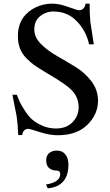

<svg xmlns="http://www.w3.org/2000/svg" viewBox="-20 -727 605 1052"><path d="M517 -175Q517 -101 459 -43.5Q401 14 296 14Q251 14 197.5 -3.5Q144 -21 135 -21Q120 -21 111 -10.5Q102 0 102 13H80Q77 -51 71 -91L48 -208H72Q82 -183 88.5 -168.5Q95 -154 115 -122.5Q135 -91 156 -72.5Q177 -54 211.5 -38.5Q246 -23 286 -23Q345 -23 378 -58Q411 -93 411 -139Q411 -188 380.5 -224.5Q350 -261 241 -324Q199 -349 174 -366Q149 -383 124.5 -408Q100 -433 89 -462.5Q78 -492 78 -529Q78 -613 134.5 -660Q191 -707 268 -707Q304 -707 354 -689Q404 -671 412 -671Q443 -671 449 -707H471Q471 -646 475 -608L494 -484H468Q453 -556 401.5 -610Q350 -664 273 -664Q231 -664 199.5 -638Q168 -612 168 -566Q168 -523 204 -486.5Q240 -450 291 -421Q342 -392 393.5 -360.5Q445 -329 481 -281.5Q517 -234 517 -175ZM355 174Q355 294 242 305L232 284Q310 271 310 227Q310 209 294 208Q233 207 233 151Q233 127 249 112Q266 98 291 98Q322 98 338 119Q355 139 355 174Z"/></svg>

Font: GFS Artemisia
Style: Regular
Weight: 400
Designer: Takis Katsoulidis and George D. Matthiopoulos
Foundry: Takis Katsoulidis and George D. Matthiopoulos
Version: Version 1.0